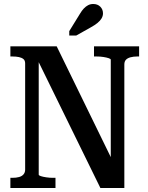

<svg xmlns="http://www.w3.org/2000/svg" viewBox="-20 -942 741 962"><path d="M32 0V-51H42Q61 -51 75.5 -55Q90 -59 98 -68.5Q106 -78 106 -92V-624Q106 -639 97.5 -646Q89 -653 75 -656Q61 -659 42 -659H32V-710H264L552 -120L535 -110V-643Q535 -647 524.5 -650.5Q514 -654 498 -656.5Q482 -659 464 -659H451V-710H677V-659H667Q649 -659 634 -655Q619 -651 611 -642.5Q603 -634 603 -619V0H483L158 -663L174 -673V-67Q174 -63 184.5 -59.5Q195 -56 212 -53.5Q229 -51 245 -51H258V0ZM380 -872 327 -786V-764H362L435 -805Q455 -816 468.5 -827Q482 -838 489 -850Q496 -862 496 -875Q496 -895 482.5 -908.5Q469 -922 447 -922Q433 -922 421.5 -916Q410 -910 400 -899.5Q390 -889 380 -872Z"/></svg>

Font: Roboto Serif 28pt Condensed Medium
Style: Regular
Weight: 500
Width: 3
Designer: Greg Gazdowicz
Foundry: Commercial Type
Version: Version 1.008